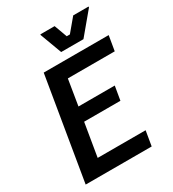

<svg xmlns="http://www.w3.org/2000/svg" viewBox="-201 -950 951 1058"><g transform="rotate(-30 274.5 -421.0)"><path d="M27.5 0 135.8 -650H549.2L533.3 -555.8H235L208.3 -392.5H439.2L424.2 -304.2H193.3L158.3 -94.2H463.3L447.5 0ZM275.8 -700 225 -836.7V-841.7H315.8L345.8 -760H365.8L434.2 -841.7H531.7V-836.7L417.5 -700Z"/></g></svg>

Font: Familjen Grotesk Medium
Style: Italic
Weight: 500
Italic angle: -9.46201°
Designer: Anders Wikstroem, Jonas Baeckman, Matilda Gysing, Kristian Moeller
Foundry: Familjen STHLM AB
Version: Version 2.002; ttfautohint (v1.8.4.7-5d5b)